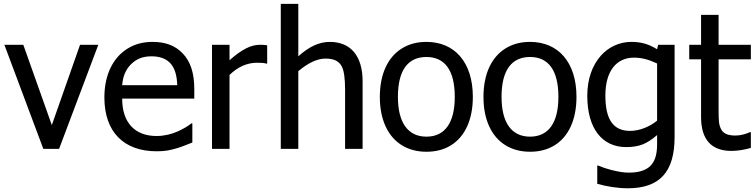

<svg xmlns="http://www.w3.org/2000/svg" viewBox="-20 -780 3956 1006"><path d="M399.4 -545.4 251.5 -124.5 102.1 -545.4H2.9L207 0H289.6L495.1 -545.4Z M801.3 12.7C822.3 12.7 840.8 11.2 856.4 8.8C888.2 2.9 918.5 -5.9 947.8 -17.6L987.8 -33.2V-133.3H982.4C964.4 -118.7 940.9 -105 912.1 -91.8C878.9 -76.7 839.4 -67.4 800.3 -67.4C686.5 -67.4 620.1 -137.7 620.1 -263.2H998V-313C998 -398.4 978 -457.5 937.5 -500C898.4 -541 847.7 -560.5 779.3 -560.5C729.5 -560.5 685.5 -548.8 647.5 -524.9C571.3 -477.5 526.9 -386.7 526.9 -269.5C526.9 -89.8 627.4 12.7 801.3 12.7ZM620.1 -333.5C624 -379.9 637.7 -413.1 665 -441.9C693.8 -470.7 726.6 -484.9 773.9 -484.9C820.8 -484.9 855.5 -470.7 877.4 -442.9C897 -418 907.2 -381.8 908.7 -333.5Z M1379.9 -542.5C1369.6 -544.4 1360.4 -545.4 1342.8 -545.4C1295.4 -545.4 1248.5 -522.5 1182.6 -464.4V-545.4H1090.8V0H1182.6V-387.2C1225.6 -429.7 1275.4 -451.2 1325.7 -451.2C1349.6 -451.2 1361.8 -450.7 1375 -446.8H1379.9Z M1879.9 -354C1879.9 -486.8 1817.4 -560.5 1708.5 -560.5C1651.4 -560.5 1599.6 -535.6 1543 -484.9V-759.8H1451.2V0H1543V-407.2C1591.8 -448.2 1641.1 -473.1 1684.6 -473.1C1730 -473.1 1754.9 -460.4 1770.5 -432.6C1782.2 -410.6 1788.1 -369.6 1788.1 -310.5V0H1879.9Z M2457.5 -272.5C2457.5 -454.1 2361.8 -560.5 2214.4 -560.5C2165.5 -560.5 2122.6 -549.3 2085.9 -526.4C2012.2 -481 1970.2 -392.1 1970.2 -272.5C1970.2 -213.9 1980 -163.1 1999.5 -119.6C2038.6 -33.2 2114.3 15.1 2214.4 15.1C2263.7 15.1 2306.2 3.9 2342.8 -18.6C2415.5 -63.5 2457.5 -151.9 2457.5 -272.5ZM2362.8 -272.5C2362.8 -135.3 2310.1 -64 2214.4 -64C2118.2 -64 2064.9 -136.2 2064.9 -272.5C2064.9 -411.6 2117.2 -481.4 2214.4 -481.4C2310.5 -481.4 2362.8 -411.6 2362.8 -272.5Z M3000.5 -272.5C3000.5 -454.1 2904.8 -560.5 2757.3 -560.5C2708.5 -560.5 2665.5 -549.3 2628.9 -526.4C2555.2 -481 2513.2 -392.1 2513.2 -272.5C2513.2 -213.9 2522.9 -163.1 2542.5 -119.6C2581.5 -33.2 2657.2 15.1 2757.3 15.1C2806.6 15.1 2849.1 3.9 2885.7 -18.6C2958.5 -63.5 3000.5 -151.9 3000.5 -272.5ZM2905.8 -272.5C2905.8 -135.3 2853 -64 2757.3 -64C2661.1 -64 2607.9 -136.2 2607.9 -272.5C2607.9 -411.6 2660.2 -481.4 2757.3 -481.4C2853.5 -481.4 2905.8 -411.6 2905.8 -272.5Z M3109.4 87.4V183.1C3158.7 197.3 3216.8 206.5 3269 206.5C3435.5 206.5 3514.6 122.1 3514.6 -62V-545.4H3428.2L3422.9 -522C3378.4 -548.8 3341.3 -560.5 3287.1 -560.5C3226.6 -560.5 3168.5 -534.2 3127.4 -487.3C3083 -436.5 3057.1 -365.7 3057.1 -277.8C3057.1 -106.4 3135.3 -9.3 3260.7 -9.3C3295.4 -9.3 3324.7 -14.2 3348.6 -23.9C3372.6 -33.7 3397 -49.8 3422.9 -72.3V-24.4C3422.9 22.5 3414.6 56.2 3394.5 82C3372.6 109.4 3332.5 124.5 3276.4 124.5C3245.6 124.5 3222.2 120.1 3182.6 110.4C3157.2 104 3134.3 96.2 3114.3 87.4ZM3422.9 -147.9C3382.3 -114.3 3328.6 -94.2 3281.2 -94.2C3191.4 -94.2 3151.9 -156.2 3151.9 -279.8C3151.9 -406.7 3209 -478 3301.8 -478C3340.8 -478 3377.9 -468.8 3422.9 -447.3Z M3812.5 10.7C3843.3 10.7 3877 5.4 3914.1 -4.9V-87.4H3908.7C3891.6 -79.1 3860.8 -69.8 3835 -69.8C3792.5 -69.8 3769 -80.6 3757.8 -104C3752 -115.7 3748.5 -128.4 3747.1 -141.6C3745.6 -154.8 3745.1 -177.2 3745.1 -210V-469.2H3914.1V-545.4H3745.1V-702.1H3653.3V-545.4H3591.3V-469.2H3653.3V-167C3653.3 -46.4 3709.5 10.7 3812.5 10.7Z"/></svg>

Font: SG Kara Light
Style: Regular
Weight: 400
Designer: Damoon Khanjanzadeh
Version: Version 1.000